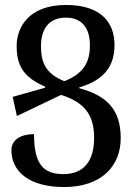

<svg xmlns="http://www.w3.org/2000/svg" viewBox="-20 -743 538 773"><path d="M299 -388V-391C401 -421 441 -478 441 -562C441 -654 385 -723 246 -723C94 -723 47 -631 47 -558C47 -476 77 -431 162 -394V-390L31 -353L48 -276L226 -361C312 -333 359 -289 359 -188C359 -92 315 -42 235 -42C153 -42 117 -84 117 -203C69 -203 26 -184 26 -138C26 -56 93 10 238 10C386 10 466 -72 466 -187C466 -297 415 -357 299 -388ZM145 -558C145 -617 170 -672 245 -672C310 -672 342 -630 342 -561C342 -491 316 -447 239 -416C164 -447 145 -490 145 -558Z"/></svg>

Font: Noto Serif Armenian ExtraCondensed SemiBold
Style: Regular
Weight: 600
Width: 2
Designer: Monotype Design Team
Foundry: Monotype Imaging Inc.
Version: Version 2.008